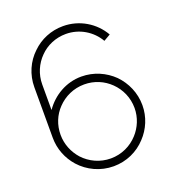

<svg xmlns="http://www.w3.org/2000/svg" viewBox="-140 -879 925 1006"><g transform="rotate(-20 323.0 -375.5)"><path d="M538.5 -640.6C495.8 -715.6 414.6 -765.6 322.9 -765.6C255.2 -765.6 194.8 -739.6 150 -695.8C102.1 -651 72.9 -586.5 72.9 -515.6V-234.4C72.9 -170.8 96.9 -112.5 136.5 -67.7C182.3 -16.7 249 15.6 322.9 15.6C394.8 15.6 459.4 -14.6 504.2 -63.5C546.9 -108.3 572.9 -168.8 572.9 -234.4C572.9 -303.1 544.8 -365.6 500 -411.5C454.2 -456.3 391.7 -484.4 322.9 -484.4C237.5 -484.4 162.5 -439.6 116.7 -372.9V-515.6C116.7 -571.9 139.6 -624 177.1 -661.5C213.5 -699 265.6 -721.9 322.9 -721.9C399 -721.9 465.6 -680.2 501 -618.8ZM322.9 -28.1C262.5 -28.1 208.3 -54.2 170.8 -94.8C137.5 -132.3 116.7 -181.2 116.7 -234.4C116.7 -289.6 137.5 -339.6 172.9 -376C210.4 -415.6 263.5 -440.6 322.9 -440.6C379.2 -440.6 429.2 -418.8 466.7 -382.3C505.2 -344.8 529.2 -292.7 529.2 -234.4C529.2 -181.2 508.3 -132.3 475 -95.8C437.5 -54.2 383.3 -28.1 322.9 -28.1Z"/></g></svg>

Font: Manrope Thin
Style: Regular
Weight: 100
Width: 4
Designer: Michael Sharanda
Foundry: Michael Sharanda
Version: Version 2.000;PS 002.000;hotconv 1.0.88;makeotf.lib2.5.64775